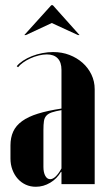

<svg xmlns="http://www.w3.org/2000/svg" viewBox="-20 -704 407 734"><path d="M20 -98Q20 -75 27.5 -55Q35 -35 48 -20.5Q61 -6 78.5 2Q96 10 117 10Q146 10 172 -5.5Q198 -21 213 -47H215V-27V0H342V-363Q342 -393 329.5 -419Q317 -445 295.5 -464Q274 -483 245.5 -494Q217 -505 183 -505Q163 -505 142 -501Q121 -497 102 -489.5Q83 -482 68 -472Q53 -462 44 -451L49 -447Q56 -456 68.5 -465Q81 -474 96.5 -481Q112 -488 128.5 -492Q145 -496 159 -496Q186 -496 200.5 -481Q215 -466 215 -437V-289Q162 -281 125 -269.5Q88 -258 64.5 -241Q41 -224 30.5 -201Q20 -178 20 -148ZM172 -19Q160 -19 153 -32Q146 -45 146 -66V-207Q146 -228 148 -241Q150 -254 157.5 -262Q165 -270 178.5 -274.5Q192 -279 215 -283V-60Q204 -40 193 -29.5Q182 -19 172 -19ZM73 -570H79L178 -616L278 -570H284L182 -684H176Z"/></svg>

Font: Moniqa Black
Style: Regular
Weight: 900
Designer: Rajesh Rajput
Foundry: Rajesh Rajput
Version: Version 1.000